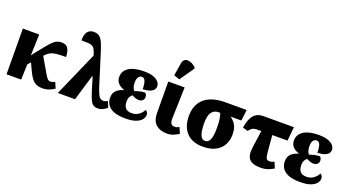

<svg xmlns="http://www.w3.org/2000/svg" viewBox="-56 -1469 3855 2120"><g transform="rotate(20 1871.0 -409.5)"><path d="M46 0 43 -536H235L227 -288L271 -345Q317 -403 348 -440.5Q379 -478 402.5 -499.5Q426 -521 448.5 -530Q471 -539 498 -539Q556 -539 577 -501Q598 -463 598 -404Q527 -404 484.5 -399Q442 -394 414 -378.5Q386 -363 357 -331V-330L467 -141Q480 -119 493.5 -104.5Q507 -90 530 -90Q540 -90 553 -93.5Q566 -97 580 -106L610 -36Q587 -20 550 -5Q513 10 470 10Q425 10 395.5 -4Q366 -18 344 -46.5Q322 -75 301 -118L255 -216L224 -181L218 0Z M649 0 879 -523V-524Q866 -566 854 -589Q842 -612 823.5 -621.5Q805 -631 775 -633Q745 -635 695 -635Q695 -706 721 -738Q747 -770 793 -770Q837 -770 863 -747.5Q889 -725 908 -678.5Q927 -632 949 -559L1051 -232Q1069 -177 1082.5 -146.5Q1096 -116 1111.5 -103Q1127 -90 1149 -90Q1164 -90 1176 -94.5Q1188 -99 1198 -106L1228 -36Q1201 -14 1175.5 -2Q1150 10 1123 10Q1087 10 1065.5 -5Q1044 -20 1028.5 -55Q1013 -90 994 -150L947 -304H942L851 0Z M1441 10Q1326 10 1267.5 -32Q1209 -74 1209 -149Q1209 -205 1241.5 -235.5Q1274 -266 1323 -278V-283Q1281 -296 1253 -324.5Q1225 -353 1225 -400Q1225 -470 1287 -510Q1349 -550 1461 -550Q1536 -550 1578.5 -533Q1621 -516 1638.5 -491.5Q1656 -467 1656 -443Q1656 -424 1644.5 -406Q1633 -388 1602.5 -375Q1572 -362 1515 -359Q1515 -416 1503 -450.5Q1491 -485 1462 -485Q1436 -485 1421.5 -462.5Q1407 -440 1407 -400Q1407 -367 1415 -343.5Q1423 -320 1435 -308Q1460 -318 1493.5 -325.5Q1527 -333 1555 -333Q1575 -316 1575 -287Q1575 -264 1559 -248Q1543 -232 1515 -232Q1491 -232 1470.5 -240Q1450 -248 1432 -257Q1418 -248 1406 -227Q1394 -206 1394 -171Q1394 -123 1416.5 -96Q1439 -69 1490 -69Q1527 -69 1555 -83.5Q1583 -98 1600 -118.5Q1617 -139 1625 -156Q1636 -151 1645 -138Q1654 -125 1654 -107Q1654 -79 1633.5 -52Q1613 -25 1566.5 -7.5Q1520 10 1441 10Z M1932 10Q1852 10 1803.5 -32Q1755 -74 1754 -167L1752 -536H1944L1933 -173Q1932 -130 1944 -110Q1956 -90 1985 -90Q2002 -90 2014 -94Q2026 -98 2040 -106L2070 -36Q2049 -23 2013 -6.5Q1977 10 1932 10ZM1858 -600 1790 -623 1814 -772Q1820 -804 1837.5 -817Q1855 -830 1879 -828.5Q1903 -827 1928.5 -813.5Q1954 -800 1974 -779V-767Z M2353 10Q2229 10 2162 -61Q2095 -132 2095 -258Q2095 -352 2135.5 -414Q2176 -476 2248.5 -506Q2321 -536 2418 -536H2673L2657 -407H2530Q2567 -383 2593 -341.5Q2619 -300 2619 -224Q2619 -161 2591.5 -108Q2564 -55 2505 -22.5Q2446 10 2353 10ZM2355 -58Q2394 -58 2413 -98.5Q2432 -139 2432 -233Q2432 -306 2425 -344.5Q2418 -383 2409 -407H2389Q2339 -407 2310 -369Q2281 -331 2281 -239Q2281 -155 2298.5 -106.5Q2316 -58 2355 -58Z M2762 -322 2701 -340Q2712 -408 2731 -447.5Q2750 -487 2773.5 -506Q2797 -525 2823 -530.5Q2849 -536 2875 -536H3228L3212 -373H3033L3050 -173Q3054 -130 3063 -110Q3072 -90 3102 -90Q3118 -90 3130.5 -94Q3143 -98 3156 -106L3186 -36Q3166 -23 3127.5 -6.5Q3089 10 3029 10Q2936 10 2899 -32.5Q2862 -75 2876 -173L2904 -373H2852Q2826 -373 2805 -363.5Q2784 -354 2762 -322Z M3494 10Q3379 10 3320.5 -32Q3262 -74 3262 -149Q3262 -205 3294.5 -235.5Q3327 -266 3376 -278V-283Q3334 -296 3306 -324.5Q3278 -353 3278 -400Q3278 -470 3340 -510Q3402 -550 3514 -550Q3589 -550 3631.5 -533Q3674 -516 3691.5 -491.5Q3709 -467 3709 -443Q3709 -424 3697.5 -406Q3686 -388 3655.5 -375Q3625 -362 3568 -359Q3568 -416 3556 -450.5Q3544 -485 3515 -485Q3489 -485 3474.5 -462.5Q3460 -440 3460 -400Q3460 -367 3468 -343.5Q3476 -320 3488 -308Q3513 -318 3546.5 -325.5Q3580 -333 3608 -333Q3628 -316 3628 -287Q3628 -264 3612 -248Q3596 -232 3568 -232Q3544 -232 3523.5 -240Q3503 -248 3485 -257Q3471 -248 3459 -227Q3447 -206 3447 -171Q3447 -123 3469.5 -96Q3492 -69 3543 -69Q3580 -69 3608 -83.5Q3636 -98 3653 -118.5Q3670 -139 3678 -156Q3689 -151 3698 -138Q3707 -125 3707 -107Q3707 -79 3686.5 -52Q3666 -25 3619.5 -7.5Q3573 10 3494 10Z"/></g></svg>

Font: Noto Serif SemiCondensed Black
Style: Regular
Weight: 900
Width: 4
Designer: Monotype Design Team
Foundry: Monotype Imaging Inc.
Version: Version 2.014; ttfautohint (v1.8.4.7-5d5b)